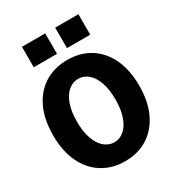

<svg xmlns="http://www.w3.org/2000/svg" viewBox="-217 -1047 1084 1187"><g transform="rotate(-30 325.0 -454.0)"><path d="M326 12Q234 12 164.5 -31.5Q95 -75 56.5 -156Q18 -237 18 -349Q18 -462 56.5 -543Q95 -624 164.5 -667Q234 -710 326 -710Q418 -710 487 -667Q556 -624 594.5 -543.5Q633 -463 633 -349Q633 -237 594.5 -156Q556 -75 487 -31.5Q418 12 326 12ZM326 -123Q365 -123 396 -149.5Q427 -176 445 -226.5Q463 -277 463 -349Q463 -422 445 -472.5Q427 -523 396 -549Q365 -575 326 -575Q287 -575 255.5 -548.5Q224 -522 206 -471.5Q188 -421 188 -349Q188 -277 206 -226.5Q224 -176 255.5 -149.5Q287 -123 326 -123ZM362 -774V-920H528V-774ZM125 -774V-920H291V-774Z"/></g></svg>

Font: Azeret Mono Thin
Style: Regular
Weight: 100
Designer: Martin Vácha
Foundry: Displaay
Version: Version 1.002